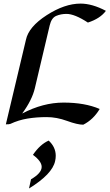

<svg xmlns="http://www.w3.org/2000/svg" viewBox="-20 -691 612 1073"><path d="M445.3 5.9Q412.6 5.9 354.5 -15.4Q296.4 -36.6 241.2 -36.6Q183.6 -36.6 133.5 -28.3Q83.5 -20 37.6 1.5Q32.2 3.9 12.7 3.9L125 -468.8Q140.1 -541 240.7 -606Q341.3 -670.9 430.2 -670.9Q495.1 -670.9 571.8 -630.4Q539.6 -586.9 471.2 -564.9Q397 -613.3 351.6 -613.3Q320.3 -613.3 293.9 -602.1Q267.6 -590.8 257.8 -549.3L174.8 -198.2Q159.2 -131.8 104 -56.6Q220.2 -117.7 335.4 -117.7Q454.1 -117.7 537.1 -82Q501.5 -22.5 445.3 5.9ZM142.1 362.3 153.3 311Q212.9 276.4 212.9 241.7Q212.9 210.4 164.1 174.3Q204.1 115.7 252 94.7Q291.5 130.9 291.5 179.7Q291.5 193.8 288.1 209Q272.5 282.2 142.1 362.3Z"/></svg>

Font: Balgruf
Style: Italic
Weight: 500
Italic angle: -12°
Designer: Paul James Miller
Foundry: High-Logic / Made with FontCreator
Version: Version 1.201;March 28, 2021;FontCreator 13.0.0.2683 64-bit